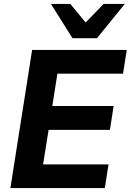

<svg xmlns="http://www.w3.org/2000/svg" viewBox="-20 -960 667 980"><path d="M33 0 144 -705H627L608 -584H273L247 -419H560L541 -297H228L200 -121H534L515 0ZM350 -765 240 -940H339L417 -845L509 -940H617L475 -765Z"/></svg>

Font: Nunito Sans ExtraBold
Style: Italic
Weight: 800
Italic angle: -9°
Designer: Vernon Adams
Foundry: Vernon Adams
Version: Version 3.006; ttfautohint (v1.8.3)